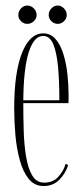

<svg xmlns="http://www.w3.org/2000/svg" viewBox="-20 -644 291 676"><path d="M133.5 11Q101.5 11 81.2 -14Q61 -39 49.8 -79.8Q38.5 -120.5 34.2 -168.5Q30 -216.5 30 -262.5Q30 -389 57.5 -457.8Q85 -526.5 132 -526.5Q158.5 -526.5 176 -506Q193.5 -485.5 203.5 -452.5Q213.5 -419.5 217.5 -381.5Q221.5 -343.5 221.5 -308.5Q221.5 -301.5 221.5 -294.8Q221.5 -288 221 -281H62V-278Q62 -231.5 63.5 -182.8Q65 -134 71.8 -92.8Q78.5 -51.5 93.5 -26.2Q108.5 -1 135.5 -1Q167 -1 185.8 -22Q204.5 -43 211 -67.5L220 -62.5Q210 -32 188.2 -10.5Q166.5 11 133.5 11ZM132 -517.5Q99.5 -517.5 81.2 -460.2Q63 -403 62 -291H189Q189 -355.5 184.5 -406.8Q180 -458 167.8 -487.8Q155.5 -517.5 132 -517.5ZM183.5 -560Q170.5 -560 161 -569.2Q151.5 -578.5 151.5 -591Q151.5 -604.5 161 -614.5Q170.5 -624.5 183.5 -624.5Q195.5 -624.5 205.2 -614.5Q215 -604.5 215 -591Q215 -578.5 205.2 -569.2Q195.5 -560 183.5 -560ZM76 -560Q63.5 -560 54 -569.2Q44.5 -578.5 44.5 -591Q44.5 -604.5 54 -614.5Q63.5 -624.5 76 -624.5Q89 -624.5 99 -614.5Q109 -604.5 109 -591Q109 -578.5 99 -569.2Q89 -560 76 -560Z"/></svg>

Font: Imbue 100pt Thin
Style: Regular
Weight: 100
Designer: Tyler Finck
Foundry: Etcetera Type Company
Version: Version 1.102; ttfautohint (v1.8.3)